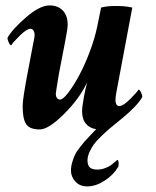

<svg xmlns="http://www.w3.org/2000/svg" viewBox="-20 -458 561 691"><path d="M235.4 156.2Q235.4 141.1 240 125.7Q244.6 110.4 249.3 100.1Q253.9 89.8 266.1 74Q278.3 58.1 283.7 52Q289.1 45.9 305.9 28.1Q322.8 10.3 326.2 6.8Q303.2 3.9 289.3 -12.7Q275.4 -29.3 275.4 -57.6Q275.4 -72.8 282.2 -110.4Q287.6 -139.6 293.9 -162.1Q266.1 -103 210.4 -47.6Q154.8 7.8 123 7.8Q86.9 7.8 74.2 -11Q61.5 -29.8 61.5 -76.2Q61.5 -102.5 80.1 -199.2Q98.1 -292 99.6 -301.8Q104.5 -321.3 104.5 -334Q104.5 -341.3 100.6 -347.9Q96.7 -354.5 89.8 -354.5Q76.2 -354.5 50.5 -329.1Q24.9 -303.7 20.5 -294.9Q16.1 -294.9 11.5 -305.2Q6.8 -315.4 6.8 -321.3Q22.9 -351.6 73 -395Q123 -438.5 158.2 -438.5Q188 -438.5 205.8 -420.4Q223.6 -402.3 223.6 -369.1Q223.6 -354.5 214.8 -310.5L192.4 -194.3Q180.7 -124 180.7 -120.1Q180.7 -111.8 184.8 -105.7Q189 -99.6 196.3 -99.6Q206.5 -99.6 225.6 -124.3Q244.6 -148.9 264.6 -186Q284.7 -223.1 303 -271.7Q321.3 -320.3 330.1 -363.3L343.8 -430.7Q363.3 -436.5 398.4 -436.5Q432.6 -436.5 456.1 -430.7L399.4 -128.9Q395.5 -109.4 395.5 -96.7Q395.5 -88.9 398.9 -82.5Q402.3 -76.2 409.2 -76.2Q422.9 -76.2 448.5 -101.6Q474.1 -127 478.5 -135.7Q482.9 -135.7 487.5 -125.5Q492.2 -115.2 492.2 -109.4Q475.6 -78.6 420.9 -33.2Q416.5 -29.8 407.7 -22.5Q385.3 -4.4 373.8 5.4Q362.3 15.1 344.5 32.2Q326.7 49.3 317.9 61.5Q309.1 73.7 302 89.4Q294.9 105 294.9 119.1Q294.9 136.7 303.2 144.5Q311.5 152.3 330.1 152.3Q344.2 152.3 357.9 147.2Q371.6 142.1 378.9 136.7Q386.2 131.3 394 124.3Q401.9 117.2 402.3 117.2Q406.7 118.7 407 129.4Q407.2 140.1 405.3 142.6Q388.2 171.9 356.2 192.4Q324.2 212.9 293.9 212.9Q267.1 212.9 251.2 195.3Q235.4 177.7 235.4 156.2Z"/></svg>

Font: Amiri
Style: Bold Slanted
Weight: 700
Italic angle: 9°
Designer: Khaled Hosny
Version: Version 000.107